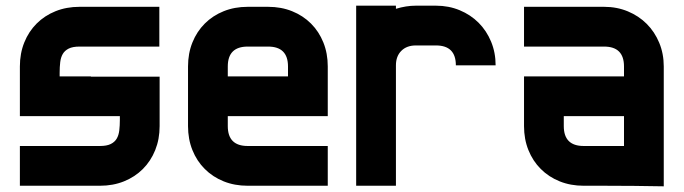

<svg xmlns="http://www.w3.org/2000/svg" viewBox="-20 -654 2407 676"><path d="M300 -384H542V-210Q542 -164 526.5 -125.5Q511 -87 483 -59Q455 -31 416.5 -15.5Q378 0 332 0H50V-140H332Q356 -140 370 -147Q384 -154 391 -166Q398 -178 400 -195Q402 -212 402 -232V-245H50V-420Q50 -466 65.5 -504.5Q81 -543 109 -571Q137 -599 175.5 -614.5Q214 -630 260 -630H541V-490H260Q236 -490 222 -483Q208 -476 201 -464Q194 -452 192 -435Q190 -418 190 -398V-385H300Z M1134 0H852Q806 0 767.5 -15.5Q729 -31 701 -59Q673 -87 657.5 -125.5Q642 -164 642 -210V-420Q642 -466 657.5 -504.5Q673 -543 701 -571Q729 -599 767.5 -614.5Q806 -630 852 -630H924Q970 -630 1008.5 -614.5Q1047 -599 1075 -571Q1103 -543 1118.5 -504.5Q1134 -466 1134 -420V-245H782V-210Q782 -140 852 -140H1134ZM782 -420V-385H994V-420Q994 -490 924 -490H852Q782 -490 782 -420Z M1585 -424Q1585 -494 1515 -494H1444Q1412 -494 1393 -475Q1374 -456 1374 -424V0H1234V-634H1374V-623Q1410 -634 1444 -634H1515Q1560 -634 1598.5 -618Q1637 -602 1665 -574Q1693 -546 1709 -507.5Q1725 -469 1725 -424Z M1825 -630H2107Q2152 -630 2190.5 -614Q2229 -598 2257 -570Q2285 -542 2301 -503.5Q2317 -465 2317 -420V2Q2264 1 2212 0.5Q2160 0 2107 0H2035Q1989 0 1950.5 -15.5Q1912 -31 1884 -59Q1856 -87 1840.5 -125.5Q1825 -164 1825 -210V-385H2177V-420Q2177 -490 2107 -490H1825ZM2177 -245H1965V-210Q1965 -140 2035 -140H2177Z"/></svg>

Font: CAT North
Style: Regular
Weight: 400
Designer: Peter Wiegel
Foundry: Peter Wiegel
Version: Version 1.000